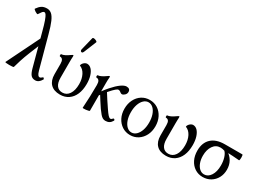

<svg xmlns="http://www.w3.org/2000/svg" viewBox="-28 -1391 2808 2071"><g transform="rotate(30 1376.5 -355.5)"><path d="M402 11Q369 11 349.5 -10Q330 -31 315 -85L209 -478Q188 -559 172.5 -601.5Q157 -644 146 -660Q135 -676 125 -676Q117 -676 110.5 -672Q104 -668 95.5 -656.5Q87 -645 71 -621Q69 -618 59.5 -621.5Q50 -625 38.5 -632Q27 -639 20 -646.5Q13 -654 15 -657Q39 -692 64.5 -708.5Q90 -725 130 -725Q162 -725 187 -704Q212 -683 234.5 -632Q257 -581 281 -490L387 -101Q397 -66 407 -53.5Q417 -41 427 -41Q435 -41 442.5 -45Q450 -49 460 -59Q464 -63 468.5 -59.5Q473 -56 476 -51Q479 -46 478 -43Q461 -14 443 -1.5Q425 11 402 11ZM27 0 247 -447 275 -386 203 -209Q178 -147 161 -94Q144 -41 133 0Q132 4 115 5.5Q98 7 77 7Q56 7 41 5Q26 3 27 0Z M711 11Q634 11 593 -31Q552 -73 552 -151V-279Q552 -313 541 -329.5Q530 -346 507 -346Q503 -346 501.5 -353Q500 -360 501.5 -367Q503 -374 507 -374Q524 -374 549.5 -386.5Q575 -399 602 -419Q619 -431 624 -431Q629 -431 629 -417Q628 -399 627.5 -380Q627 -361 627 -342V-151Q627 -88 651.5 -54.5Q676 -21 722 -21Q775 -21 805.5 -66.5Q836 -112 836 -190Q836 -256 811 -304.5Q786 -353 742 -369Q742 -381 751 -394Q760 -407 774 -416Q788 -425 801 -425Q832 -425 855.5 -400.5Q879 -376 892.5 -332.5Q906 -289 906 -233Q906 -158 882.5 -103.5Q859 -49 815 -19Q771 11 711 11ZM706 -518Q700 -504 690.5 -502Q681 -500 674.5 -508Q668 -516 671 -529L711 -691Q713 -698 722.5 -698.5Q732 -699 744 -695Q756 -691 764 -685Q772 -679 769 -673Z M996 10Q1001 -60 1003.5 -134.5Q1006 -209 1006 -279Q1006 -313 995 -329.5Q984 -346 961 -346Q957 -346 955.5 -353Q954 -360 955.5 -367Q957 -374 961 -374Q978 -374 1003.5 -386.5Q1029 -399 1056 -419Q1064 -425 1069.5 -428Q1075 -431 1077 -431Q1083 -431 1083 -417Q1081 -399 1080.5 -380Q1080 -361 1080 -342V0Q1080 3 1067 6.5Q1054 10 1037.5 12Q1021 14 1008.5 13.5Q996 13 996 10ZM1047 -149 1028 -167Q1085 -254 1135.5 -311.5Q1186 -369 1226 -397Q1266 -425 1292 -425Q1339 -425 1339 -383Q1339 -360 1321 -343.5Q1303 -327 1289 -327Q1279 -327 1271 -333Q1263 -339 1254.5 -345Q1246 -351 1231 -351Q1224 -351 1202.5 -333.5Q1181 -316 1143 -272Q1105 -228 1047 -149ZM1277 11Q1259 11 1243.5 2.5Q1228 -6 1211.5 -25Q1195 -44 1172 -76Q1148 -111 1124.5 -148Q1101 -185 1080 -219L1130 -280Q1156 -237 1184 -195Q1212 -153 1237 -116Q1266 -73 1283 -54.5Q1300 -36 1313 -36Q1320 -36 1326.5 -40.5Q1333 -45 1340 -54Q1343 -57 1348.5 -55Q1354 -53 1357.5 -48Q1361 -43 1358 -37Q1344 -12 1324.5 -0.5Q1305 11 1277 11Z M1583 11Q1528 11 1484.5 -17.5Q1441 -46 1416 -95Q1391 -144 1391 -207Q1391 -270 1416 -319.5Q1441 -369 1484.5 -397Q1528 -425 1583 -425Q1639 -425 1682.5 -397Q1726 -369 1751 -319.5Q1776 -270 1776 -207Q1776 -144 1751 -95Q1726 -46 1682.5 -17.5Q1639 11 1583 11ZM1583 -21Q1616 -21 1642 -45.5Q1668 -70 1682.5 -112Q1697 -154 1697 -208Q1697 -263 1682.5 -305Q1668 -347 1642 -371.5Q1616 -396 1583 -396Q1551 -396 1525 -371.5Q1499 -347 1484.5 -305Q1470 -263 1470 -208Q1470 -154 1484.5 -112Q1499 -70 1525 -45.5Q1551 -21 1583 -21Z M2031 11Q1954 11 1913 -31Q1872 -73 1872 -151V-279Q1872 -313 1861 -329.5Q1850 -346 1827 -346Q1823 -346 1821.5 -353Q1820 -360 1821.5 -367Q1823 -374 1827 -374Q1844 -374 1869.5 -386.5Q1895 -399 1922 -419Q1939 -431 1944 -431Q1949 -431 1949 -417Q1948 -399 1947.5 -380Q1947 -361 1947 -342V-151Q1947 -88 1971.5 -54.5Q1996 -21 2042 -21Q2095 -21 2125.5 -66.5Q2156 -112 2156 -190Q2156 -256 2131 -304.5Q2106 -353 2062 -369Q2062 -381 2071 -394Q2080 -407 2094 -416Q2108 -425 2121 -425Q2152 -425 2175.5 -400.5Q2199 -376 2212.5 -332.5Q2226 -289 2226 -233Q2226 -158 2202.5 -103.5Q2179 -49 2135 -19Q2091 11 2031 11Z M2488 11Q2433 11 2390 -17Q2347 -45 2322.5 -94.5Q2298 -144 2298 -209Q2298 -307 2356 -361Q2414 -415 2522 -415H2739Q2743 -415 2745 -404Q2747 -393 2747 -378.5Q2747 -364 2745 -353Q2743 -342 2739 -342Q2699 -345 2658.5 -348Q2618 -351 2577 -352L2581 -364Q2627 -336 2652.5 -291Q2678 -246 2678 -188Q2678 -131 2653.5 -86Q2629 -41 2586 -15Q2543 11 2488 11ZM2488 -21Q2536 -21 2567.5 -69Q2599 -117 2599 -196Q2599 -246 2586 -288.5Q2573 -331 2551 -352Q2523 -361 2500 -361Q2443 -361 2410 -313Q2377 -265 2377 -191Q2377 -142 2391.5 -103.5Q2406 -65 2431 -43Q2456 -21 2488 -21Z"/></g></svg>

Font: Junicode VF
Style: Regular
Weight: 400
Designer: Peter S. Baker
Version: Version 2.213